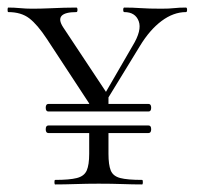

<svg xmlns="http://www.w3.org/2000/svg" viewBox="-27 -488 524 508"><path d="M101 -156H366Q373 -156 373 -146Q373 -136 366 -136H101Q94 -136 94 -146Q94 -156 101 -156ZM101 -213H366Q373 -213 373 -203Q373 -193 366 -193H101Q94 -193 94 -203Q94 -213 101 -213ZM225 -196 324 -367Q349 -408 340 -432Q331 -456 302 -456Q299 -456 299 -462Q299 -468 302 -468Q325 -468 345.5 -466.5Q366 -465 400 -465Q421 -465 434 -466.5Q447 -468 465 -468Q468 -468 468 -462Q468 -456 465 -456Q432 -456 400.5 -432.5Q369 -409 343 -366L239 -196ZM221 -196 97 -385Q72 -423 50.5 -439.5Q29 -456 -5 -456Q-7 -456 -7 -462Q-7 -468 -5 -468Q10 -468 26 -466.5Q42 -465 57 -465Q81 -465 102.5 -466Q124 -467 142 -467.5Q160 -468 175 -468Q178 -468 178 -462Q178 -456 175 -456Q145 -456 136 -446Q127 -436 140 -416L260 -235ZM260 -145V-81Q260 -52 266 -37Q272 -22 291 -17Q310 -12 349 -12Q351 -12 351 -6Q351 0 349 0Q325 0 297 -1Q269 -2 234 -2Q203 -2 173 -1Q143 0 119 0Q117 0 117 -6Q117 -12 119 -12Q157 -12 176.5 -17Q196 -22 202.5 -37Q209 -52 209 -81V-145ZM209 -200V-228L260 -237V-200Z"/></svg>

Font: Cormorant Garamond Light
Style: Regular
Weight: 300
Designer: Christian Thalmann (Catharsis Fonts)
Foundry: Catharsis Fonts
Version: Version 4.001